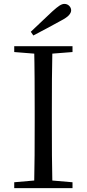

<svg xmlns="http://www.w3.org/2000/svg" viewBox="-20 -965 445 985"><path d="M138 -802Q167 -829 194.5 -855.5Q222 -882 248 -906Q271 -927 285 -936Q299 -945 310 -945Q325 -945 335 -935Q345 -925 345 -912Q345 -900 333.5 -887Q322 -874 291 -858Q257 -839 222 -820.5Q187 -802 151 -783ZM53 0V-30L191 -42H212L352 -30V0ZM155 0Q157 -84 157.5 -168Q158 -252 158 -337V-391Q158 -476 157.5 -560.5Q157 -645 155 -728H249Q247 -645 246.5 -560.5Q246 -476 246 -391V-337Q246 -252 246.5 -168Q247 -84 249 0ZM53 -698V-728H352V-698L212 -687H191Z"/></svg>

Font: Noto Serif SC
Style: Regular
Weight: 400
Designer: Ryoko NISHIZUKA 西塚涼子 (kana & ideographs); Frank Grießhammer (Latin, Greek & Cyrillic); Wenlong ZHANG 张文龙 (bopomofo); San
Foundry: Adobe
Version: Version 2.002-H1;hotconv 1.1.0;makeotfexe 2.6.0